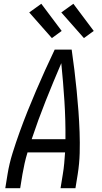

<svg xmlns="http://www.w3.org/2000/svg" viewBox="-20 -998 540 1018"><path d="M8 0 20 -74Q29 -130 46.5 -186Q64 -242 84 -297.5Q104 -353 126 -408Q148 -463 171.5 -517.5Q195 -572 219.5 -626.5Q244 -681 270 -735H360Q368 -681 374.5 -626.5Q381 -572 386.5 -517.5Q392 -463 396 -408Q400 -353 402 -297.5Q404 -242 402.5 -186Q401 -130 392 -74L380 0H301L313 -74Q318 -103 320.5 -132Q323 -161 325 -190H126Q117 -161 110.5 -132Q104 -103 99 -74L87 0ZM327 -260Q328 -362 321.5 -462.5Q315 -563 305 -663Q262 -563 222 -462.5Q182 -362 148 -260ZM425 -796 305 -932 369 -978 477 -834ZM255 -796 135 -932 199 -978 307 -834Z"/></svg>

Font: Iosevka Curly
Style: Italic
Weight: 400
Italic angle: -9°
Monospace: yes
Designer: Belleve Invis
Foundry: Belleve Invis
Version: Version 22.1.2; ttfautohint (v1.8.4)